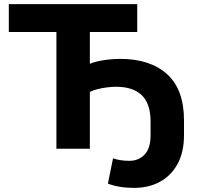

<svg xmlns="http://www.w3.org/2000/svg" viewBox="-20 -725 975 936"><path d="M633 191Q596 191 563.5 185.5Q531 180 506 170L531 47Q549 53 568 56Q587 59 610 59Q657 59 685.5 28Q714 -3 714 -64V-132Q714 -220 671 -261Q628 -302 546 -302Q525 -302 501.5 -299Q478 -296 456 -290.5Q434 -285 418 -277V0H255V-569H23V-705H649V-569H418V-414Q433 -421 457.5 -426.5Q482 -432 511 -435Q540 -438 566 -438Q712 -438 794.5 -363.5Q877 -289 877 -138V-66Q877 16 846 73.5Q815 131 760 161Q705 191 633 191Z"/></svg>

Font: Nunito Sans 8pt ExtraBold
Style: Regular
Weight: 800
Version: Version 3.101;gftools[0.9.27]